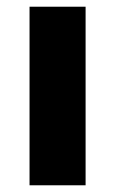

<svg xmlns="http://www.w3.org/2000/svg" viewBox="-20 -552 343 572"><path d="M68 0V-532H235V0Z"/></svg>

Font: Oxanium ExtraBold
Style: Regular
Weight: 800
Designer: Severin Meyer
Version: Version 2.000